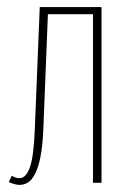

<svg xmlns="http://www.w3.org/2000/svg" viewBox="-20 -515 352 541"><path d="M13 -20Q24 -13 35 -13Q53 -13 64 -43Q75 -73 78 -149L92 -495H266V0H242V-475H115L102 -149Q100 -103 94 -73Q88 -43 79 -25.5Q70 -8 59 -1Q48 6 35 6Q23 6 5 -2Z"/></svg>

Font: Moniqa Thin Paragraph
Style: Regular
Weight: 100
Designer: Rajesh Rajput
Foundry: Rajesh Rajput
Version: Version 1.000